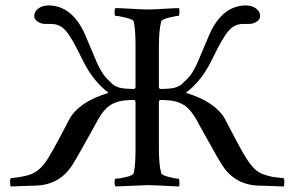

<svg xmlns="http://www.w3.org/2000/svg" viewBox="-20 -675 1071 698"><path d="M465.8 -351.6Q472.7 -351.6 472.7 -359.4V-510.7Q472.7 -570.3 465.8 -597.7Q462.9 -604.5 437.5 -610.8Q412.1 -617.2 400.4 -617.2Q396.5 -617.2 396.5 -630.9Q396.5 -643.6 400.4 -645.5Q419.9 -645.5 456.5 -643.1Q493.2 -640.6 516.6 -640.6Q541 -640.6 578.1 -643.1Q615.2 -645.5 630.9 -645.5Q632.8 -641.6 632.3 -629.4Q631.8 -617.2 628.9 -617.2Q619.1 -617.2 593.8 -610.8Q568.4 -604.5 566.4 -597.7Q557.6 -566.4 557.6 -506.8V-359.4Q557.6 -351.6 564.5 -351.6H571.3Q573.2 -351.6 579.1 -352.1Q585 -352.5 587.9 -352.5Q609.4 -353.5 622.1 -358.4Q634.8 -363.3 640.6 -368.7Q646.5 -374 662.1 -389.6Q672.9 -400.4 682.6 -417.5Q692.4 -434.6 698.7 -449.2Q705.1 -463.9 718.8 -496.6Q732.4 -529.3 742.2 -551.8Q788.1 -653.3 872.1 -655.3Q896.5 -655.3 911.1 -644Q925.8 -632.8 925.8 -616.2Q925.8 -604.5 913.1 -596.2Q900.4 -587.9 884.8 -587.9H863.3Q832 -587.9 810.1 -562Q788.1 -536.1 752 -460.9Q727.5 -411.1 701.2 -380.9Q674.8 -350.6 657.2 -339.8V-336.9Q760.7 -305.7 796.9 -244.1Q801.8 -235.4 829.1 -182.6Q856.4 -129.9 877.9 -95.7Q892.6 -73.2 907.2 -59.6Q921.9 -45.9 942.4 -39.6Q962.9 -33.2 972.2 -31.7Q981.4 -30.3 1009.8 -27.3Q1013.7 -27.3 1013.7 -14.6Q1013.7 -2 1011.7 2.9Q1005.9 2.9 975.1 1.5Q944.3 0 927.7 0Q834 0 786.1 -77.1Q776.4 -91.8 747.6 -143.6Q718.8 -195.3 705.1 -219.7Q679.7 -270.5 653.8 -289.6Q627.9 -308.6 587.9 -310.5Q582 -311.5 564.5 -311.5Q557.6 -311.5 557.6 -303.7V-135.7Q557.6 -74.2 566.4 -44.9Q568.4 -38.1 593.8 -31.7Q619.1 -25.4 628.9 -25.4Q631.8 -25.4 632.3 -13.7Q632.8 -2 630.9 2.9Q533.2 -2 516.6 -2Q512.7 -2 400.4 2.9Q396.5 -1 396.5 -11.7Q396.5 -25.4 400.4 -25.4Q413.1 -25.4 438 -31.2Q462.9 -37.1 465.8 -44.9Q472.7 -71.3 472.7 -131.8V-303.7Q472.7 -311.5 465.8 -311.5Q448.2 -311.5 442.4 -310.5Q402.3 -308.6 376.5 -289.6Q350.6 -270.5 325.2 -219.7Q311.5 -195.3 282.7 -143.6Q253.9 -91.8 244.1 -77.1Q196.3 0 102.5 0Q85.9 0 55.2 1.5Q24.4 2.9 18.6 2.9Q16.6 -2 16.6 -14.6Q16.6 -27.3 20.5 -27.3Q80.1 -33.2 103.5 -46.9Q130.9 -61.5 152.3 -95.7Q173.8 -129.9 201.2 -182.6Q228.5 -235.4 233.4 -244.1Q269.5 -305.7 373 -336.9V-339.8Q355.5 -350.6 329.1 -380.9Q302.7 -411.1 278.3 -460.9Q242.2 -536.1 220.2 -562Q198.2 -587.9 167 -587.9H145.5Q129.9 -587.9 117.2 -596.2Q104.5 -604.5 104.5 -616.2Q104.5 -632.8 119.1 -644Q133.8 -655.3 158.2 -655.3Q242.2 -653.3 288.1 -551.8Q297.9 -529.3 311.5 -496.6Q325.2 -463.9 331.5 -449.2Q337.9 -434.6 347.7 -417.5Q357.4 -400.4 368.2 -389.6Q383.8 -374 389.6 -368.7Q395.5 -363.3 408.2 -358.4Q420.9 -353.5 442.4 -352.5Q445.3 -352.5 451.2 -352.1Q457 -351.6 459 -351.6Z"/></svg>

Font: Crimson Text
Style: Roman
Weight: 400
Version: Version 0.13